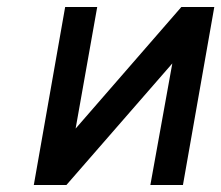

<svg xmlns="http://www.w3.org/2000/svg" viewBox="-20 -531 635 551"><path d="M77 0 167 -511H259L197 -162L500.5 -511H595L505 0H411.5L474.5 -349L170.5 0Z"/></svg>

Font: Overpass Medium
Style: Italic
Weight: 500
Italic angle: -10°
Designer: Delve Withrington, Dave Bailey, Thomas Jockin
Foundry: Delve Fonts LLC
Version: Version 4.000